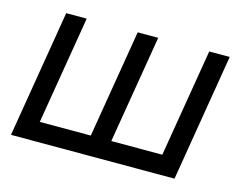

<svg xmlns="http://www.w3.org/2000/svg" viewBox="-78 -633 942 751"><g transform="rotate(15 393.0 -258.0)"><path d="M104.5 -515.6H187.5L114.7 -78.1H321.3L394 -515.6H477.1L404.3 -78.1H610.8L683.6 -515.6H766.6L681.2 0H19Z"/></g></svg>

Font: Inter Display
Style: Italic
Weight: 400
Italic angle: -9.39999°
Designer: Rasmus Andersson
Foundry: rsms
Version: Version 4.000;git-a52131595